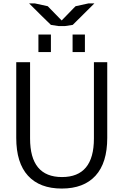

<svg xmlns="http://www.w3.org/2000/svg" viewBox="-20 -1095 723 1125"><path d="M75.2 -287.1V-730.5H156.2V-283.2Q156.2 -57.6 343.3 -57.6Q530.3 -57.6 530.3 -283.2V-730.5H608.4V-287.1Q608.4 -140.6 539.6 -65.4Q470.7 9.8 341.8 9.8Q212.9 9.8 144 -65.4Q75.2 -140.6 75.2 -287.1ZM150.4 -1075.2H183.6L259.8 -1058.6Q269.5 -1049.8 299.8 -1017.6L340.8 -975.6H341.8Q353.5 -987.3 376.5 -1011.2Q399.4 -1035.2 411.1 -1046.9L422.9 -1058.6L499 -1075.2H533.2Q490.2 -1033.2 406.2 -949.2L361.3 -942.4H322.3L278.3 -949.2Q235.4 -990.2 150.4 -1075.2ZM205.1 -790V-892.6H278.3V-790ZM405.3 -790V-892.6H477.5V-790Z"/></svg>

Font: GenEi M Gothic v2 Regular
Style: Regular
Weight: 400
Version: Version 2.0